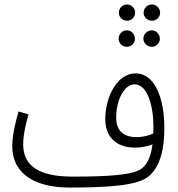

<svg xmlns="http://www.w3.org/2000/svg" viewBox="-20 -820 799 861"><path d="M550 -727C570 -727 586 -743 586 -763C586 -783 570 -800 550 -800C529 -800 513 -783 513 -763C513 -743 529 -727 550 -727ZM662 -727C681 -727 698 -743 698 -763C698 -783 681 -800 662 -800C641 -800 624 -783 624 -763C624 -743 641 -727 662 -727ZM549 -610C569 -610 585 -627 585 -646C585 -667 569 -684 549 -684C528 -684 512 -667 512 -646C512 -627 528 -610 549 -610ZM661 -610C680 -610 697 -627 697 -646C697 -667 680 -684 661 -684C640 -684 623 -667 623 -646C623 -627 640 -610 661 -610ZM290 21C465 21 602 13 650 -32C700 -77 717 -155 717 -245C717 -381 674 -491 588 -491C504 -491 452 -383 452 -286C452 -206 502 -158 585 -158C610 -158 639 -162 664 -173C656 -114 639 -82 615 -64C577 -35 466 -28 306 -28C150 -28 84 -79 84 -173C84 -217 98 -274 108 -307L63 -320C50 -274 35 -214 35 -165C35 -32 150 21 290 21ZM501 -293C501 -374 539 -442 583 -442C642 -442 668 -344 668 -251C668 -240 668 -230 667 -221C645 -211 617 -205 592 -205C545 -205 501 -224 501 -293Z"/></svg>

Font: Noto Sans Arabic ExtCond Light
Style: Regular
Weight: 300
Width: 2
Designer: Monotype Design Team, Nadine Chahine, Nizar Qandah and Khaled Hosny
Foundry: Monotype Imaging Inc.
Version: Version 2.012